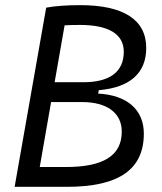

<svg xmlns="http://www.w3.org/2000/svg" viewBox="-20 -723 626 743"><path d="M36.6 0H238.3C439.9 0 536.6 -66.9 536.6 -206.1C536.6 -298.3 471.7 -355 359.9 -360.8L362.3 -374C482.9 -384.3 545.9 -439.9 545.9 -537.6C545.9 -646.5 458 -703.1 290.5 -703.1C237.8 -703.1 192.4 -699.7 158.7 -693.4ZM133.8 -76.7 177.7 -328.1H296.9C394 -328.1 451.2 -286.1 451.2 -213.9C451.2 -121.1 380.9 -76.7 234.9 -76.7ZM191.4 -404.8 230 -625C248.5 -626 268.1 -626.5 289.1 -626.5C400.9 -626.5 459 -590.8 459 -522.9C459 -445.3 405.3 -404.8 302.7 -404.8Z"/></svg>

Font: Cascadia Mono SemiLight
Style: Italic
Weight: 350
Italic angle: -10°
Monospace: yes
Designer: Aaron Bell
Foundry: Saja Typeworks
Version: Version 2404.023